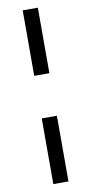

<svg xmlns="http://www.w3.org/2000/svg" viewBox="-99 -751 462 973"><g transform="rotate(-10 132.0 -265.0)"><path d="M93 -375V-712H171V-375ZM93 182V-156H171V182Z"/></g></svg>

Font: Muli
Style: Regular
Weight: 400
Designer: Vernon Adams
Foundry: Vernon Adams
Version: Version 2.000